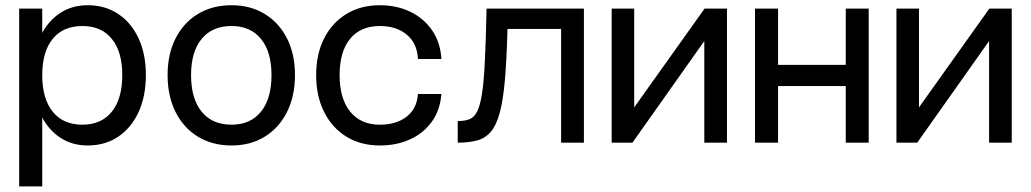

<svg xmlns="http://www.w3.org/2000/svg" viewBox="-20 -532 3846 716"><path d="M51.5 -500H137.5V-409.5Q164 -458 207.2 -485.2Q250.5 -512.5 307 -512.5Q372 -512.5 420.8 -480Q469.5 -447.5 496.8 -389Q524 -330.5 524 -252Q524 -173.5 496.8 -114.2Q469.5 -55 420.8 -22.2Q372 10.5 307 10.5Q250.5 10.5 207.2 -17Q164 -44.5 137.5 -93.5V163H51.5ZM436 -252Q436 -339 397 -387Q358 -435 287.5 -435Q215.5 -435 176.5 -387Q137.5 -339 137.5 -252Q137.5 -164 176.5 -115.5Q215.5 -67 287.5 -67Q358 -67 397 -115.5Q436 -164 436 -252Z M605 -252Q605 -330.5 634.8 -389Q664.5 -447.5 718.2 -480Q772 -512.5 843.5 -512.5Q914 -512.5 967.2 -480Q1020.5 -447.5 1050.2 -389Q1080 -330.5 1080 -252Q1080 -173.5 1050.2 -114.2Q1020.5 -55 967.2 -22.2Q914 10.5 843.5 10.5Q772 10.5 718.2 -22.2Q664.5 -55 634.8 -114.2Q605 -173.5 605 -252ZM992.5 -252Q992.5 -339 953.2 -387Q914 -435 843.5 -435Q771.5 -435 732 -387Q692.5 -339 692.5 -252Q692.5 -164 732 -115.5Q771.5 -67 843.5 -67Q914 -67 953.2 -115.5Q992.5 -164 992.5 -252Z M1159 -252Q1159 -330.5 1188.8 -389Q1218.5 -447.5 1272 -480Q1325.5 -512.5 1396.5 -512.5Q1460 -512.5 1510.8 -487.8Q1561.5 -463 1592 -418Q1622.5 -373 1626 -312H1538.5Q1536 -370 1497.2 -402.5Q1458.5 -435 1396.5 -435Q1324.5 -435 1285.5 -387.2Q1246.5 -339.5 1246.5 -252Q1246.5 -164 1286 -115.5Q1325.5 -67 1396.5 -67Q1458 -67 1496.5 -97Q1535 -127 1538.5 -181.5H1626Q1621.5 -122 1591 -79Q1560.5 -36 1510.2 -12.8Q1460 10.5 1396.5 10.5Q1325.5 10.5 1272 -22.2Q1218.5 -55 1188.8 -114.2Q1159 -173.5 1159 -252Z M1794.5 -500H2157.5V0H2072.5V-424H1872.5Q1869.5 -311.5 1863 -235.5Q1856.5 -159.5 1844 -112.8Q1831.5 -66 1811 -41.5Q1790.5 -17 1760 -8.5Q1729.5 0 1687 0V-80.5Q1712 -80.5 1729.8 -87Q1747.5 -93.5 1759 -115.5Q1770.5 -137.5 1777.5 -182.8Q1784.5 -228 1788.2 -305.2Q1792 -382.5 1794.5 -500Z M2345 -500V-131.5L2607.5 -500H2691V0H2606.5V-379L2338.5 0H2261V-500Z M2795.5 -500H2881.5V-290H3134V-500H3219.5V0H3134V-211H2881.5V0H2795.5Z M3407 -500V-131.5L3669.5 -500H3753V0H3668.5V-379L3400.5 0H3323V-500Z"/></svg>

Font: Overused Grotesk
Style: Regular
Weight: 450
Version: Version 0.004